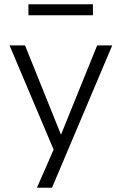

<svg xmlns="http://www.w3.org/2000/svg" viewBox="-20 -705 574 905"><path d="M154 180 242 -21V22L25 -491H98L272 -59H263L438 -491H509L225 180ZM114 -633V-685H418V-633Z"/></svg>

Font: Nunito Sans 9pt Light
Style: Regular
Weight: 300
Version: Version 3.101;gftools[0.9.27]